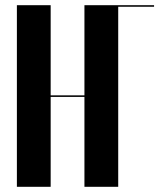

<svg xmlns="http://www.w3.org/2000/svg" viewBox="-20 -719 613 739"><path d="M175 -699V-352H305V-699H435V0H305V-346H175V0H45V-699ZM433 -699H573V-693H433Z"/></svg>

Font: Moniqa Black Display
Style: Regular
Weight: 900
Designer: Rajesh Rajput
Foundry: Rajesh Rajput
Version: Version 1.000